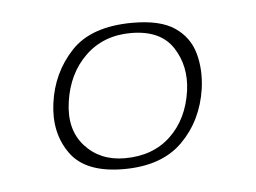

<svg xmlns="http://www.w3.org/2000/svg" viewBox="-30 -626 381 286"><g transform="rotate(-5 160.0 -483.0)"><path d="M145 -375Q88 -375 65.5 -406.5Q43 -438 49 -482Q55 -527 85 -559Q115 -591 177 -591Q218 -591 239.5 -576.5Q261 -562 268 -537.5Q275 -513 271 -484Q264 -437 233 -406Q202 -375 145 -375ZM148 -391Q190 -391 216.5 -416Q243 -441 249 -483Q254 -520 235.5 -548Q217 -576 173 -576Q132 -576 105 -550Q78 -524 72 -482Q66 -441 88.5 -416Q111 -391 148 -391Z"/></g></svg>

Font: Alumni Sans SC Thin
Style: Italic
Weight: 100
Italic angle: -8°
Designer: Robert E. Leuschke
Foundry: Robert E. Leuschke
Version: Version 1.016